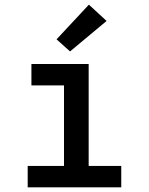

<svg xmlns="http://www.w3.org/2000/svg" viewBox="-20 -805 640 825"><path d="M99 0V-92H255V-438H115V-530H361V-92H501V0ZM281 -584 223 -636 362 -785 438 -715Z"/></svg>

Font: Iosevka Curly SmBdEx
Style: Regular
Weight: 600
Width: 7
Monospace: yes
Designer: Belleve Invis
Foundry: Belleve Invis
Version: Version 11.1.0; ttfautohint (v1.8.3)